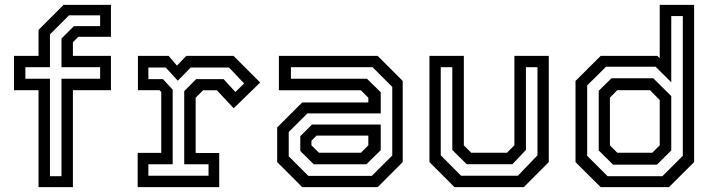

<svg xmlns="http://www.w3.org/2000/svg" viewBox="-20 -770 2938 790"><path d="M138.5 0V-399H37.5V-540H138.5V-647L241.5 -750H436.5V-618.5H302L280 -596V-540H436.5V-399H280V0ZM185.5 -45H233V-446H392V-493.5H233V-611.5L284 -662.5H392V-707H264L185.5 -628.5V-493.5H84.5V-446H185.5Z M546.5 0V-141H643.5V-391.5L636 -399H547.5V-540H674L708 -500L746.5 -540H941L1050.5 -430.5L941.5 -324.5L872.5 -398.5H815.5L785 -368V-140.5H882V0ZM590.5 -47H838V-94H738V-395L787 -444.5H900L948.5 -391.5L984.5 -426.5L922.5 -492H764.5L711.5 -438L662 -492H590.5V-444.5H650.5L690.5 -401V-94H590.5Z M1223.5 0 1120.5 -103V-245.5L1223.5 -348.5H1495.5V-368L1465 -398.5H1127.5V-540H1534L1637 -437V-103L1534 0ZM1271 -94 1215.5 -149V-209.5L1263.5 -257.5H1546.5V-152L1487.5 -94ZM1248.5 -46.5H1510L1594 -130V-412.5L1513 -493.5H1177V-446H1490L1546.5 -390.5V-303.5H1245L1168 -227V-127ZM1292.5 -141.5H1465L1495.5 -172V-212H1282.5L1261.5 -191V-172Z M1850 0 1747 -103V-540H1888.5V-172L1919 -141.5H2066L2096.5 -172V-540H2238V-103L2135 0ZM1877 -47H2111L2191.5 -131V-493.5H2144V-153L2088.5 -94.5H1900L1841 -153V-493.5H1793.5V-131Z M2732.5 0H2451.5L2348 -103V-437L2451.5 -540H2684.5L2694.5 -530.5V-750H2836V-103ZM2683 -92.5H2502.5L2443.5 -151V-396.5L2496 -448H2668L2742 -374.5V-151ZM2664 -141.5 2694.5 -172V-358.5L2654.5 -399H2520L2489.5 -368V-172L2520 -141.5ZM2705.5 -45 2789.5 -129V-704H2742V-431.5L2677.5 -495.5H2473.5L2396 -418.5V-129L2480 -45Z"/></svg>

Font: Tourney Medium
Style: Regular
Weight: 500
Designer: Tyler Finck
Foundry: Etcetera Type Co
Version: Version 1.015